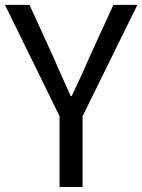

<svg xmlns="http://www.w3.org/2000/svg" viewBox="-21 -753 573 773"><path d="M218.8 0V-285.2L-1 -733.4H97.7L192.4 -526.4Q200.2 -508.8 224.6 -453.1Q249 -397.5 263.7 -366.2H267.6Q314.5 -463.9 340.8 -526.4L435.5 -733.4H532.2L311.5 -285.2V0Z"/></svg>

Font: Nasu
Style: Regular
Weight: 400
Designer: Ryoko NISHIZUKA (kana &amp; ideographs); Paul D. Hunt (Latin, Greek &amp; Cyrillic); Wenlong ZHANG (bopomofo); Sandoll C
Version: Version 2014.1215